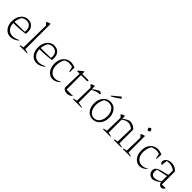

<svg xmlns="http://www.w3.org/2000/svg" viewBox="368 -2247 3767 3767"><g transform="rotate(45 2251.5 -363.5)"><path d="M242 7Q184 7 139.5 -23.5Q95 -54 70.5 -107.5Q46 -161 46 -232Q46 -305 72 -362.5Q98 -420 145 -453.5Q192 -487 254 -487Q302 -487 339.5 -465Q377 -443 398 -404Q419 -365 419 -315L416 -251Q366 -243 318 -238.5Q270 -234 215.5 -231.5Q161 -229 91 -228Q94 -136 141 -85.5Q188 -35 263 -35Q332 -35 413 -77L417 -67Q334 7 242 7ZM141 -415Q98 -346 92 -262L373 -267L375 -313Q375 -373 339 -411Q303 -449 247 -449Q193 -449 141 -415Z M493 0V-13Q508 -19 526.5 -24.5Q545 -30 571 -33L581 -645L531 -702Q574 -727 621 -736V-32L705 -13V0Z M968 7Q910 7 865.5 -23.5Q821 -54 796.5 -107.5Q772 -161 772 -232Q772 -305 798 -362.5Q824 -420 871 -453.5Q918 -487 980 -487Q1028 -487 1065.5 -465Q1103 -443 1124 -404Q1145 -365 1145 -315L1142 -251Q1092 -243 1044 -238.5Q996 -234 941.5 -231.5Q887 -229 817 -228Q820 -136 867 -85.5Q914 -35 989 -35Q1058 -35 1139 -77L1143 -67Q1060 7 968 7ZM867 -415Q824 -346 818 -262L1099 -267L1101 -313Q1101 -373 1065 -411Q1029 -449 973 -449Q919 -449 867 -415Z M1416 7Q1361 7 1317.5 -24.5Q1274 -56 1249.5 -111Q1225 -166 1225 -236Q1225 -313 1253 -369.5Q1281 -426 1329.5 -456.5Q1378 -487 1440 -487Q1500 -487 1560 -459L1556 -330H1542L1516 -434Q1476 -448 1432 -448Q1372 -448 1320 -419Q1272 -339 1272 -241Q1272 -145 1319.5 -90Q1367 -35 1440 -35Q1501 -35 1565 -74L1569 -65Q1498 7 1416 7Z M1754 -548V-479H1933L1929 -446H1754V-44L1931 -45Q1909 -19 1877 -5.5Q1845 8 1812 8Q1776 8 1745.5 -7.5Q1715 -23 1704 -54L1715 -446H1644V-458Q1669 -483 1695.5 -505Q1722 -527 1754 -548Z M1974 0V-13Q1989 -19 2007.5 -24.5Q2026 -30 2052 -33L2061 -400L2012 -455Q2051 -480 2096 -489L2101 -398Q2131 -427 2163.5 -448.5Q2196 -470 2231 -486Q2260 -482 2285 -465L2283 -441Q2183 -438 2102 -381V-32L2214 -13V0Z M2525 8Q2466 8 2421 -22.5Q2376 -53 2351 -107Q2326 -161 2326 -231Q2326 -306 2353 -363.5Q2380 -421 2427 -454Q2474 -487 2535 -487Q2595 -487 2640.5 -456Q2686 -425 2711.5 -370.5Q2737 -316 2737 -246Q2737 -171 2710 -114Q2683 -57 2635 -24.5Q2587 8 2525 8ZM2530 -28Q2577 -28 2613 -55Q2649 -82 2669.5 -130.5Q2690 -179 2690 -243Q2690 -337 2645.5 -393Q2601 -449 2529 -449Q2477 -449 2423 -418Q2373 -332 2373 -237Q2373 -175 2393 -128Q2413 -81 2448.5 -54.5Q2484 -28 2530 -28ZM2463 -563 2454 -577 2615 -710H2622L2643 -678Q2599 -646 2554 -617.5Q2509 -589 2463 -563Z M2807 0V-13Q2822 -19 2840 -24.5Q2858 -30 2885 -33L2894 -400L2845 -455Q2884 -480 2929 -489L2934 -411Q2963 -438 2995 -456.5Q3027 -475 3062 -487Q3070 -487 3079 -487Q3123 -487 3161.5 -469Q3200 -451 3234 -413V-32L3318 -13V0H3106V-13Q3121 -19 3139.5 -24.5Q3158 -30 3184 -33L3193 -391Q3136 -444 3069 -444Q3002 -444 2935 -391V-32L3019 -13V0Z M3358 0V-13Q3375 -20 3394.5 -25Q3414 -30 3436 -33L3445 -400L3396 -455Q3438 -481 3486 -489V-32L3570 -13V0ZM3471 -681Q3495 -659 3499 -629Q3479 -604 3448 -600Q3425 -621 3418 -651Q3439 -676 3471 -681Z M3826 7Q3771 7 3727.5 -24.5Q3684 -56 3659.5 -111Q3635 -166 3635 -236Q3635 -313 3663 -369.5Q3691 -426 3739.5 -456.5Q3788 -487 3850 -487Q3910 -487 3970 -459L3966 -330H3952L3926 -434Q3886 -448 3842 -448Q3782 -448 3730 -419Q3682 -339 3682 -241Q3682 -145 3729.5 -90Q3777 -35 3850 -35Q3911 -35 3975 -74L3979 -65Q3908 7 3826 7Z M4195 9Q4136 9 4099 -26.5Q4062 -62 4062 -117Q4062 -145 4074.5 -166Q4087 -187 4118.5 -204Q4150 -221 4206 -237Q4262 -253 4349 -271L4353 -394Q4289 -450 4196 -450Q4167 -450 4135 -443L4120 -316Q4099 -323 4088 -340Q4077 -357 4077 -378Q4077 -409 4097 -433.5Q4117 -458 4151 -472.5Q4185 -487 4228 -487Q4327 -487 4394 -413V-49L4499 -52Q4488 -24 4468 -9.5Q4448 5 4426 5Q4401 5 4378.5 -14Q4356 -33 4346 -70Q4312 -41 4276 -22Q4240 -3 4195 9ZM4112 -129Q4112 -85 4135 -60.5Q4158 -36 4203 -36Q4266 -36 4344 -88L4348 -238L4121 -188Q4112 -158 4112 -129Z"/></g></svg>

Font: Piazzolla ExtraLight
Style: Regular
Weight: 200
Designer: Juan Pablo del Peral
Foundry: Huerta Tipografica
Version: Version 1.330